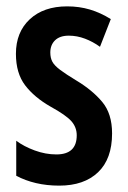

<svg xmlns="http://www.w3.org/2000/svg" viewBox="-20 -573 401 603"><path d="M332 -154Q332 -74 288 -32Q244 10 166 10Q127 10 93 2Q59 -6 31 -21V-131Q55 -113 89 -100.5Q123 -88 157 -88Q221 -88 221 -148Q221 -173 204.5 -192Q188 -211 139 -238Q88 -267 59 -305Q30 -343 30 -404Q30 -472 73.5 -512.5Q117 -553 191 -553Q229 -553 262.5 -543Q296 -533 328 -513L294 -426Q272 -442 247 -451.5Q222 -461 196 -461Q168 -461 153 -446.5Q138 -432 138 -408Q138 -391 144.5 -379Q151 -367 169 -353.5Q187 -340 220 -320Q270 -290 301 -253Q332 -216 332 -154Z"/></svg>

Font: Noto Sans Arabic ExtCond SemBd
Style: Regular
Weight: 600
Width: 2
Designer: Monotype Design Team, Nadine Chahine, Nizar Qandah and Khaled Hosny
Foundry: Monotype Imaging Inc.
Version: Version 2.012; ttfautohint (v1.8.4.7-5d5b)